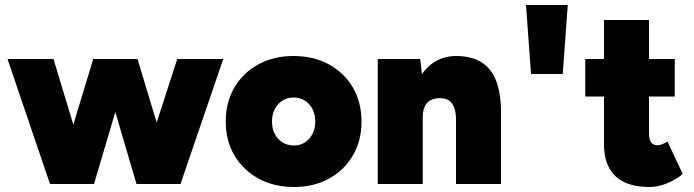

<svg xmlns="http://www.w3.org/2000/svg" viewBox="-20 -736 2776 768"><path d="M527 0 689 -500H873L702 0ZM201 0 353 -500H504L356 0ZM180 0 10 -500H194L345 0ZM526 0 379 -500H530L681 0Z M1156 12Q1076 12 1014.5 -21.5Q953 -55 918 -114Q883 -173 883 -250Q883 -327 917.5 -386Q952 -445 1013.5 -478.5Q1075 -512 1154 -512Q1234 -512 1295.5 -478.5Q1357 -445 1391.5 -386Q1426 -327 1426 -250Q1426 -173 1391.5 -114Q1357 -55 1296 -21.5Q1235 12 1156 12ZM1156 -154Q1181 -154 1200 -166.5Q1219 -179 1230 -200.5Q1241 -222 1241 -250Q1241 -278 1230 -299.5Q1219 -321 1199.5 -333.5Q1180 -346 1154 -346Q1129 -346 1109.5 -333.5Q1090 -321 1079 -299.5Q1068 -278 1068 -250Q1068 -222 1079 -200.5Q1090 -179 1110 -166.5Q1130 -154 1156 -154Z M1491 0V-500H1661L1671 -408V0ZM1804 0V-256H1984V0ZM1804 -256Q1804 -285 1797.5 -303.5Q1791 -322 1778.5 -332Q1766 -342 1747 -343Q1709 -345 1690 -326Q1671 -307 1671 -266H1622Q1622 -345 1646 -400Q1670 -455 1711 -483.5Q1752 -512 1804 -512Q1865 -512 1905 -487.5Q1945 -463 1964.5 -413Q1984 -363 1984 -286V-256Z M2104 -440 2084 -716H2251L2231 -440Z M2579 12Q2486 12 2441 -32Q2396 -76 2396 -158V-656H2576V-207Q2576 -179 2584 -167Q2592 -155 2611 -155Q2619 -155 2631 -160Q2643 -165 2650 -170L2711 -40Q2688 -20 2651 -4Q2614 12 2579 12ZM2321 -350V-500H2679V-350Z"/></svg>

Font: Figtree Black
Style: Regular
Weight: 900
Designer: Erik Kennedy
Foundry: Erik Kennedy
Version: Version 2.001;gftools[0.9.30]